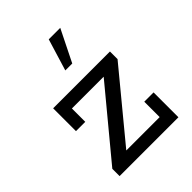

<svg xmlns="http://www.w3.org/2000/svg" viewBox="-181 -708 803 803"><g transform="rotate(-45 220.5 -307.0)"><path d="M53 0V-43L319 -364L330 -341H112V-262H57V-397H393V-352L128 -31L120 -56H346V-147H401V0ZM205 -473 248 -614H316L246 -473Z"/></g></svg>

Font: Rokkitt SemiBold
Style: Regular
Weight: 400
Version: Version 3.103